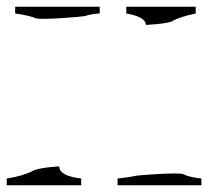

<svg xmlns="http://www.w3.org/2000/svg" viewBox="-20 -550 619 570"><path d="M86 -496C99 -490 227 -500 235 -503C243 -506 257 -509 276 -510C276 -510 276 -530 276 -530C276 -530 25 -530 25 -530C25 -530 25 -510 25 -510C25 -510 25 -510 25 -510C54 -506 74 -501 86 -496ZM524 -33C512 -39 384 -30 377 -27C370 -25 354 -23 329 -20C329 -20 329 0 329 0C329 0 578 0 578 0C578 0 578 -20 578 -20C578 -20 578 -20 578 -20C553 -23 535 -27 524 -33ZM156 -56C156 -56 97 -53 78 -43C59 -33 33 -25 0 -20C0 -20 0 0 0 0C0 0 221 0 221 0C221 0 221 -20 221 -20C221 -20 221 -20 221 -20C178 -25 156 -37 156 -56ZM413 -476C413 -476 476 -479 491 -487C506 -496 529 -503 561 -510C561 -510 561 -530 561 -530C561 -530 355 -530 355 -530C355 -530 355 -510 355 -510C355 -510 355 -510 355 -510C394 -503 413 -492 413 -476Z"/></svg>

Font: Only Serifs
Style: Regular
Weight: 500
Designer: Matt LaGrandeur
Version: Version 0.001